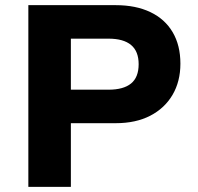

<svg xmlns="http://www.w3.org/2000/svg" viewBox="-20 -725 768 745"><path d="M90 0V-705H429Q507 -705 563.5 -678Q620 -651 650 -600Q680 -549 680 -478Q680 -409 649.5 -357Q619 -305 563 -276Q507 -247 429 -247H255V0ZM255 -377H401Q459 -377 488.5 -401Q518 -425 518 -476Q518 -526 488.5 -550.5Q459 -575 401 -575H255Z"/></svg>

Font: Nunito Sans 7pt ExtraBold
Style: Regular
Weight: 800
Designer: Vernon Adams
Foundry: Vernon Adams
Version: Version 3.101;gftools[0.9.27]